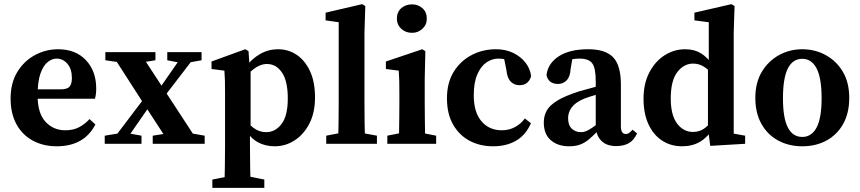

<svg xmlns="http://www.w3.org/2000/svg" viewBox="-20 -692 4139 924"><path d="M253 12Q188 12 137.5 -15.5Q87 -43 59 -94.5Q31 -146 31 -218Q31 -293 63.5 -346Q96 -399 148.5 -427Q201 -455 259 -455Q344 -455 393.5 -402.5Q443 -350 443 -266Q443 -237 437 -217H84V-262H271Q304 -262 315 -275.5Q326 -289 326 -316Q326 -360 304.5 -385Q283 -410 252 -410Q230 -410 209 -393Q188 -376 174.5 -337.5Q161 -299 161 -232Q161 -147 199 -106Q237 -65 294 -65Q333 -65 361 -80Q389 -95 411 -119L439 -93Q385 12 253 12Z M484 0V-39L563 -52H590L661 -39V0ZM508 0 704 -259 739 -238 574 0ZM715 0V-39L830 -57H863L965 -39V0ZM746 -195 714 -218 869 -441H935ZM797 0 676 -186 512 -441H652L767 -265L940 0ZM487 -402V-441H728V-402L640 -388H584ZM785 -402V-441H950V-402L878 -389H852Z M1002 212V172L1095 154H1162L1252 172V212ZM1060 212Q1063 98 1063 10V-243Q1063 -281 1062.5 -302.5Q1062 -324 1060 -352L998 -360V-396L1160 -455L1176 -446L1181 -372L1186 -362V-74L1183 -65V9Q1183 98 1186 212ZM1302 12Q1256 12 1220 -8Q1184 -28 1155 -77H1133L1141 -138Q1172 -98 1199.5 -77Q1227 -56 1261 -56Q1305 -56 1335 -95.5Q1365 -135 1365 -218Q1365 -302 1337 -343Q1309 -384 1265 -384Q1232 -384 1200 -359Q1168 -334 1136 -302L1128 -363H1156Q1226 -455 1318 -455Q1368 -455 1408 -428Q1448 -401 1472 -349.5Q1496 -298 1496 -223Q1496 -150 1469 -97.5Q1442 -45 1398 -16.5Q1354 12 1302 12Z M1550 0V-39L1643 -57H1697L1794 -39V0ZM1607 0Q1610 -96 1610 -193V-585L1547 -594V-631L1723 -672L1738 -663L1734 -534V-193Q1734 -96 1737 0Z M1844 0V-39L1934 -57H1988L2079 -39V0ZM1899 0Q1900 -21 1900.5 -55.5Q1901 -90 1901.5 -127.5Q1902 -165 1902 -193V-236Q1902 -274 1901.5 -299Q1901 -324 1899 -352L1837 -360V-396L2012 -455L2027 -446L2024 -314V-193Q2024 -165 2024.5 -127.5Q2025 -90 2025.5 -55.5Q2026 -21 2027 0ZM1963 -534Q1932 -534 1911 -553.5Q1890 -573 1890 -602Q1890 -634 1911 -652.5Q1932 -671 1963 -671Q1992 -671 2013 -652.5Q2034 -634 2034 -602Q2034 -573 2013 -553.5Q1992 -534 1963 -534Z M2353 12Q2290 12 2240 -14.5Q2190 -41 2160.5 -92.5Q2131 -144 2131 -219Q2131 -294 2163.5 -346.5Q2196 -399 2249.5 -427Q2303 -455 2367 -455Q2413 -455 2449.5 -437.5Q2486 -420 2509 -390.5Q2532 -361 2536 -325Q2523 -282 2480 -282Q2455 -282 2438 -299Q2421 -316 2417 -355L2403 -425L2463 -389Q2420 -410 2378 -410Q2348 -410 2321 -391.5Q2294 -373 2277 -334Q2260 -295 2260 -233Q2260 -152 2297 -108.5Q2334 -65 2395 -65Q2430 -65 2458.5 -80.5Q2487 -96 2506 -122L2535 -99Q2511 -43 2464.5 -15.5Q2418 12 2353 12Z M2718 12Q2665 12 2631 -17Q2597 -46 2597 -103Q2597 -134 2611 -159.5Q2625 -185 2661.5 -207.5Q2698 -230 2766 -252Q2795 -260 2836.5 -271.5Q2878 -283 2911 -290V-253Q2880 -245 2845.5 -235Q2811 -225 2791 -217Q2750 -200 2732 -176Q2714 -152 2714 -124Q2714 -89 2732 -72.5Q2750 -56 2775 -56Q2787 -56 2798.5 -60Q2810 -64 2829.5 -77Q2849 -90 2883 -115L2894 -64H2859Q2835 -39 2815 -22Q2795 -5 2772.5 3.5Q2750 12 2718 12ZM2945 11Q2901 11 2876 -12.5Q2851 -36 2847 -78V-301Q2847 -365 2830 -387.5Q2813 -410 2769 -410Q2753 -410 2733 -407Q2713 -404 2684 -395L2738 -429L2726 -360Q2724 -323 2707 -305.5Q2690 -288 2666 -288Q2619 -288 2610 -331Q2617 -387 2669 -421Q2721 -455 2811 -455Q2894 -455 2931 -416Q2968 -377 2968 -286V-83Q2968 -47 2993 -47Q3007 -47 3024 -68L3046 -50Q3030 -16 3005.5 -2.5Q2981 11 2945 11Z M3262 12Q3209 12 3167 -15Q3125 -42 3101 -93.5Q3077 -145 3077 -217Q3077 -290 3105 -343.5Q3133 -397 3178.5 -426Q3224 -455 3277 -455Q3321 -455 3352.5 -436Q3384 -417 3412 -377H3433L3424 -320Q3393 -355 3368.5 -370.5Q3344 -386 3316 -386Q3271 -386 3239.5 -345Q3208 -304 3208 -218Q3208 -138 3238.5 -97.5Q3269 -57 3315 -57Q3349 -57 3374.5 -77.5Q3400 -98 3425 -134L3435 -76H3414Q3385 -31 3348.5 -9.5Q3312 12 3262 12ZM3398 10 3387 -75V-369L3391 -380V-585L3322 -594V-631L3500 -672L3515 -663L3511 -534V-49L3566 -39V0Z M3841 12Q3776 12 3724.5 -16Q3673 -44 3644 -96.5Q3615 -149 3615 -221Q3615 -294 3646 -346Q3677 -398 3728.5 -426.5Q3780 -455 3841 -455Q3902 -455 3953.5 -427Q4005 -399 4036 -347Q4067 -295 4067 -221Q4067 -148 4038 -96Q4009 -44 3958 -16Q3907 12 3841 12ZM3841 -33Q3886 -33 3910 -78.5Q3934 -124 3934 -219Q3934 -316 3910 -362.5Q3886 -409 3841 -409Q3795 -409 3771.5 -362.5Q3748 -316 3748 -219Q3748 -124 3771.5 -78.5Q3795 -33 3841 -33Z"/></svg>

Font: Lisu Bosa Black
Style: Regular
Weight: 900
Designer: David Morse, Annie Olsen, Victor Gaultney, Frank Grießhammer (Latin)
Foundry: SIL International
Version: Version 2.000